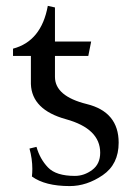

<svg xmlns="http://www.w3.org/2000/svg" viewBox="-20 -625 463 655"><path d="M217.8 9.8Q133.8 9.8 88.9 -22.9Q90.3 -35.6 90.3 -48.8Q90.3 -83 80.6 -118.2L104.5 -124Q116.2 -82.5 143.8 -53.7Q171.4 -24.9 235.4 -24.9Q267.1 -24.9 294.4 -45.2Q321.8 -65.4 321.8 -104Q321.8 -186 205.1 -218.3Q88.4 -250.5 85.4 -338.4V-434.1H24.4V-459Q121.1 -484.4 143.1 -605L167.5 -599.6V-483.4H291L281.2 -434.1H167.5V-362.8Q167.5 -296.9 276.1 -270Q384.8 -243.2 384.8 -138.2Q384.8 -64.5 330.3 -27.3Q275.9 9.8 217.8 9.8Z"/></svg>

Font: Almanac
Style: Regular
Weight: 400
Designer: Eden's Almanac
Version: Version 3.501;March 28, 2021;FontCreator 13.0.0.2683 64-bit